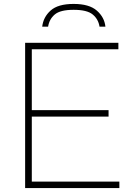

<svg xmlns="http://www.w3.org/2000/svg" viewBox="-20 -958 682 978"><path d="M108 0V-740H583V-707H142V-397H533V-364H142V-33H588V0ZM195 -822Q200.5 -871 238 -904.5Q275.5 -938 355 -938Q434.5 -938 473.2 -904Q512 -870 517 -822H487Q481 -860.5 452.2 -884.2Q423.5 -908 355 -908Q287 -908 259 -884.2Q231 -860.5 225 -822Z"/></svg>

Font: Encode Sans Exp Th
Style: Regular
Weight: 100
Width: 7
Designer: Multiple Designers
Foundry: Impallari Type
Version: Version 3.002; ttfautohint (v1.8.3) -l 8 -r 50 -G 200 -x 14 